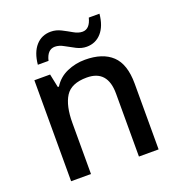

<svg xmlns="http://www.w3.org/2000/svg" viewBox="-133 -852 897 963"><g transform="rotate(-20 315.0 -370.5)"><path d="M356 -549Q450 -549 500 -502Q550 -455 550 -351V0H445V-336Q445 -462 334 -462Q251 -462 220 -413Q189 -364 189 -272V0H83V-539H167L182 -467H188Q214 -509 259.5 -529Q305 -549 356 -549ZM126 -606Q132 -670 163 -705Q194 -740 243 -740Q271 -740 297.5 -726.5Q324 -713 348 -699Q372 -685 394 -685Q433 -685 447 -741H504Q498 -677 467 -642Q436 -607 388 -607Q361 -607 334.5 -620.5Q308 -634 283.5 -648Q259 -662 237 -662Q196 -662 183 -606Z"/></g></svg>

Font: Noto Sans Arabic Med
Style: Regular
Weight: 500
Designer: Monotype Design Team, Nadine Chahine, Nizar Qandah and Khaled Hosny
Foundry: Monotype Imaging Inc.
Version: Version 2.012; ttfautohint (v1.8.4.7-5d5b)